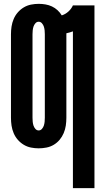

<svg xmlns="http://www.w3.org/2000/svg" viewBox="-20 -763 540 998"><path d="M359 215V-600Q351 -597 342.5 -594.5Q334 -592 325 -590V-151Q325 -130 322 -110Q319 -90 311 -71Q303 -52 290 -36.5Q277 -21 259.5 -10.5Q242 0 221.5 4Q201 8 181 8Q161 8 141 4Q121 0 103.5 -10.5Q86 -21 72.5 -36.5Q59 -52 51 -71Q43 -90 40 -110Q37 -130 37 -151V-585Q37 -605 40 -625Q43 -645 51 -664Q59 -683 72.5 -698.5Q86 -714 103.5 -724.5Q121 -735 141 -739Q161 -743 181 -743Q199 -743 216.5 -740Q234 -737 250 -729.5Q266 -722 279 -710Q292 -698 301 -683Q320 -689 335.5 -703Q351 -717 359 -735H471V215ZM181 -85Q191 -85 198 -93Q205 -101 208 -110.5Q211 -120 212 -130Q213 -140 213 -151V-585Q213 -595 212 -605Q211 -615 208 -624.5Q205 -634 198 -642Q191 -650 181 -650Q171 -650 164 -642Q157 -634 154 -624.5Q151 -615 150 -605Q149 -595 149 -585V-151Q149 -140 150 -130Q151 -120 154 -110.5Q157 -101 164 -93Q171 -85 181 -85Z"/></svg>

Font: Iosevka Term Curly Heavy
Style: Regular
Weight: 900
Designer: Belleve Invis
Foundry: Belleve Invis
Version: Version 32.3.0